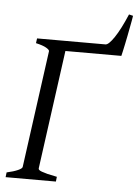

<svg xmlns="http://www.w3.org/2000/svg" viewBox="-54 -796 602 838"><g transform="rotate(5 247.5 -377.0)"><path d="M2.4 0 4.9 -21Q35.6 -27.8 53.7 -35.9Q71.8 -43.9 72.8 -50.8L143.1 -564Q144 -569.8 129.2 -578.6Q114.3 -587.4 83.5 -594.2L86.4 -615.2H386.2Q399.9 -615.2 424.3 -651.4Q448.7 -687.5 477.1 -754.4L495.1 -750Q494.1 -743.2 491.7 -729.5Q489.3 -715.8 485.8 -698.2Q482.4 -680.7 478.8 -661.6Q475.1 -642.6 471.4 -625Q467.8 -607.4 464.6 -593.3Q461.4 -579.1 459.5 -571.3H214.4L143.1 -50.8Q142.6 -47.4 145.8 -44.2Q148.9 -41 158 -37.6Q167 -34.2 183.1 -30Q199.2 -25.9 225.1 -21L222.7 0Z"/></g></svg>

Font: Gentium Plus
Style: Italic
Weight: 400
Italic angle: -8°
Designer: J. Victor Gaultney, Annie Olsen, Iska Routamaa
Foundry: SIL International
Version: Version 1.510